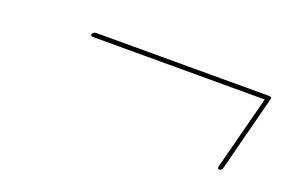

<svg xmlns="http://www.w3.org/2000/svg" viewBox="-39 -520 529 356"><g transform="rotate(20 225.0 -342.0)"><path d="M97 -417.5Q98 -420 100 -421.2Q102 -422.5 104 -422.5H446Q449 -422.5 450 -421Q451 -419.5 450 -416.5L411.5 -267Q411 -265.5 409.2 -264Q407.5 -262.5 405 -262.5Q403.5 -262.5 402.8 -264Q402 -265.5 402.5 -267.5L441.5 -417.5L442.5 -413.5H101.5Q99.5 -413.5 98 -414.5Q96.5 -415.5 97 -417.5Z"/></g></svg>

Font: Fraunces 120pt
Style: Bold Italic
Weight: 700
Italic angle: -16°
Version: Version 1.000;[b76b70a41]